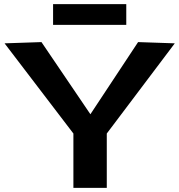

<svg xmlns="http://www.w3.org/2000/svg" viewBox="-20 -906 865 926"><path d="M334 0V-262L2 -697L180 -703L416 -355L646 -703L823 -697L495 -262V0ZM236 -786V-886H589V-786Z"/></svg>

Font: Georama Extended SemiBold
Style: Regular
Weight: 600
Width: 7
Designer: Jean-Baptiste Levee
Foundry: Production Type
Version: Version 1.000